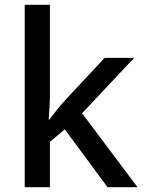

<svg xmlns="http://www.w3.org/2000/svg" viewBox="-20 -780 599 800"><path d="M188 -380V-760H83V0H188V-189L250 -241L428 0H553L322 -308L539 -539H416L251 -362C231 -341 201 -302 186 -282H183C185 -312 188 -353 188 -380Z"/></svg>

Font: Noto Sans Malayalam Medium
Style: Regular
Weight: 500
Designer: Jelle Bosma - Monotype Design Team
Foundry: Monotype Imaging Inc.
Version: Version 2.104